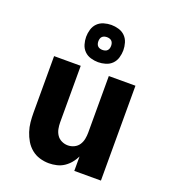

<svg xmlns="http://www.w3.org/2000/svg" viewBox="-141 -877 882 989"><g transform="rotate(20 300.0 -382.0)"><path d="M240 8Q214 8 189 0.5Q164 -7 144 -23.5Q124 -40 111 -62Q98 -84 90 -108.5Q82 -133 79.5 -158.5Q77 -184 77 -210V-520H223V-210Q223 -192 226.5 -174.5Q230 -157 239.5 -142.5Q249 -128 265.5 -120Q282 -112 300 -112Q318 -112 334.5 -120Q351 -128 360.5 -142.5Q370 -157 373.5 -174.5Q377 -192 377 -210V-520H523V0H377V-79Q368 -60 354 -43Q340 -26 322 -14Q304 -2 282.5 3Q261 8 240 8ZM300 -568Q280 -568 259.5 -574Q239 -580 224.5 -594.5Q210 -609 204 -629.5Q198 -650 198 -670Q198 -690 204 -710.5Q210 -731 224.5 -745.5Q239 -760 259.5 -766Q280 -772 300 -772Q320 -772 340.5 -766Q361 -760 375.5 -745.5Q390 -731 396 -710.5Q402 -690 402 -670Q402 -650 396 -629.5Q390 -609 375.5 -594.5Q361 -580 340.5 -574Q320 -568 300 -568ZM300 -635Q307 -635 314 -637Q321 -639 326 -644Q331 -649 333 -656Q335 -663 335 -670Q335 -677 333 -684Q331 -691 326 -696Q321 -701 314 -703Q307 -705 300 -705Q293 -705 286 -703Q279 -701 274 -696Q269 -691 267 -684Q265 -677 265 -670Q265 -663 267 -656Q269 -649 274 -644Q279 -639 286 -637Q293 -635 300 -635Z"/></g></svg>

Font: Iosevka Aile Heavy
Style: Regular
Weight: 900
Designer: Belleve Invis
Foundry: Belleve Invis
Version: Version 31.1.0; ttfautohint (v1.8.4)